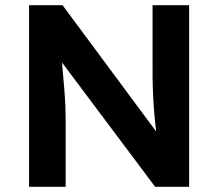

<svg xmlns="http://www.w3.org/2000/svg" viewBox="-20 -720 841 740"><path d="M92 0V-700H221L582 -213Q574 -276 570.5 -344.5Q567 -413 568 -503V-700H709V0H578L219 -479Q225 -413 228 -374.5Q231 -336 232 -310.5Q233 -285 233 -258V0Z"/></svg>

Font: Lexend SemiBold
Style: Regular
Weight: 600
Designer: Bonnie Shaver-Troup, Thomas Jockin
Foundry: Lexend
Version: Version 1.005; ttfautohint (v1.8.3)